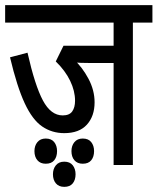

<svg xmlns="http://www.w3.org/2000/svg" viewBox="-20 -642 613 747"><path d="M186 36Q186 15 197.5 1Q209 -13 230 -13Q252 -13 263 1Q274 15 274 36Q274 58 263 71.5Q252 85 230 85Q209 85 197.5 71.5Q186 58 186 36ZM258 -54Q258 -75 269.5 -89Q281 -103 302 -103Q324 -103 335 -89Q346 -75 346 -54Q346 -32 335 -18.5Q324 -5 302 -5Q281 -5 269.5 -18.5Q258 -32 258 -54ZM114 -54Q114 -75 125.5 -89Q137 -103 158 -103Q180 -103 191 -89Q202 -75 202 -54Q202 -32 191 -18.5Q180 -5 158 -5Q137 -5 125.5 -18.5Q114 -32 114 -54ZM497 -554V0H422V-397H324Q308 -397 294 -397.5Q280 -398 267 -400L266 -412Q300 -381 324 -336Q348 -291 348 -244Q348 -190 318 -157Q288 -124 230 -124Q182 -124 144 -150Q106 -176 76 -240.5Q46 -305 19 -419L87 -437Q116 -309 147 -251Q178 -193 224 -193Q250 -193 261 -208.5Q272 -224 272 -250Q272 -288 253 -327.5Q234 -367 197 -403L227 -464H422V-554H0V-622H573V-554Z"/></svg>

Font: Noto Sans Devanagari ExtraCondensed
Style: Regular
Weight: 400
Width: 2
Designer: Jelle Bosma - Monotype Design Team
Foundry: Monotype Imaging Inc.
Version: Version 2.006